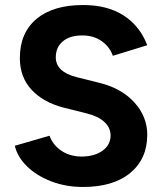

<svg xmlns="http://www.w3.org/2000/svg" viewBox="-20 -732 646 764"><path d="M39 -152 177 -192Q190 -156 223 -133Q256 -110 303 -109Q355 -109 387.5 -132Q420 -155 420 -193Q420 -224 395 -247Q370 -270 324 -281L232 -304Q152 -325 105.5 -375Q59 -425 59 -501Q59 -601 125 -656.5Q191 -712 311 -712Q408 -712 472.5 -670Q537 -628 566 -552L429 -510Q417 -545 385 -568Q353 -591 307 -591Q258 -591 230 -567.5Q202 -544 202 -504Q202 -446 285 -425L377 -402Q465 -380 515.5 -323.5Q566 -267 566 -196Q566 -100 498.5 -44Q431 12 310 12Q242 12 183.5 -10.5Q125 -33 87 -70.5Q49 -108 39 -152Z"/></svg>

Font: Oak Sans
Style: Bold
Weight: 700
Designer: Erik Kennedy, Walven
Foundry: Erik Kennedy, Walven
Version: Version 1.000